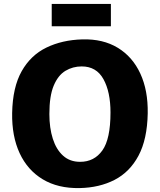

<svg xmlns="http://www.w3.org/2000/svg" viewBox="-20 -952 816 980"><path d="M386 8Q276 10 198.2 -36.8Q120.5 -83.5 80.2 -170.2Q40 -257 42 -375Q44.5 -507 90.8 -588.8Q137 -670.5 217 -709.2Q297 -748 400 -751Q505.5 -754 581 -708.2Q656.5 -662.5 696.2 -576.5Q736 -490.5 734 -373Q731.5 -241 687 -157.5Q642.5 -74 565 -34Q487.5 6 386 8ZM389 -126Q461 -126 502.5 -184.2Q544 -242.5 544 -378Q544 -483 508 -548Q472 -613 397 -613Q351.5 -613 314 -590.5Q276.5 -568 254.2 -515Q232 -462 232 -370Q232 -299 249.5 -244Q267 -189 301.8 -157.5Q336.5 -126 389 -126ZM244 -818V-932H546V-818Z"/></svg>

Font: Merriweather Sans Black
Style: Regular
Weight: 900
Designer: Eben Sorkin
Foundry: Eben Sorkin
Version: Version 1.008; ttfautohint (v1.7.19-72a1) -l 8 -r 50 -G 200 